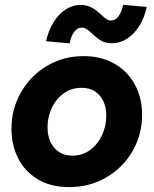

<svg xmlns="http://www.w3.org/2000/svg" viewBox="-20 -765 635 793"><path d="M27.3 -232.9Q27.3 -314 66.4 -383.1Q105.5 -452.1 173.6 -492.7Q241.7 -533.2 325.2 -533.2Q397.5 -533.2 452.1 -502.2Q506.8 -471.2 536.9 -416Q566.9 -360.8 566.9 -290.5Q566.9 -209.5 527.6 -141.1Q488.3 -72.8 419.4 -32.5Q350.6 7.8 265.6 7.8Q189 7.8 135.3 -24.9Q81.5 -57.6 54.4 -112.3Q27.3 -167 27.3 -232.9ZM418.9 -286.6Q418.9 -338.9 391.6 -370.6Q364.3 -402.3 316.4 -402.3Q275.4 -402.3 243.4 -379.4Q211.4 -356.4 193.8 -319.1Q176.3 -281.7 176.3 -240.2Q176.3 -206.1 188.2 -179.4Q200.2 -152.8 223.4 -137.5Q246.6 -122.1 279.3 -122.1Q320.3 -122.1 352.1 -145.5Q383.8 -168.9 401.4 -206.8Q418.9 -244.6 418.9 -286.6ZM313 -744.6Q332 -744.6 347.2 -738.8Q362.3 -732.9 372.8 -725.1Q383.3 -717.3 397.5 -704.6Q411.1 -691.9 419.9 -686Q428.7 -680.2 439 -680.2Q457 -680.2 469.7 -698Q482.4 -715.8 488.8 -745.1L585.9 -736.3Q577.1 -693.4 556.2 -659.2Q535.2 -625 505.6 -605.7Q476.1 -586.4 442.4 -586.4Q416 -586.4 398.4 -596.7Q380.9 -606.9 361.3 -625.5Q347.2 -638.7 337.9 -644.8Q328.6 -650.9 317.4 -650.9Q299.3 -650.9 286.4 -633.3Q273.4 -615.7 267.6 -585.9L170.4 -594.7Q179.7 -638.2 200.7 -672.4Q221.7 -706.5 250.7 -725.6Q279.8 -744.6 313 -744.6Z"/></svg>

Font: Reddit Sans Chocolate ExBold
Style: Italic
Weight: 800
Italic angle: -11.25°
Designer: Stephen Hutchings
Version: Version 1.013